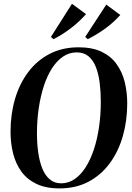

<svg xmlns="http://www.w3.org/2000/svg" viewBox="-20 -1008 712 1039"><path d="M302 11.5Q228 11.5 177 -13Q126 -37.5 95.2 -80.2Q64.5 -123 50.8 -178.5Q37 -234 37 -295.5Q37 -389 61 -471.5Q85 -554 132 -617Q179 -680 247.8 -716Q316.5 -752 405.5 -752Q479.5 -752 530 -727.8Q580.5 -703.5 611 -661Q641.5 -618.5 655 -563.8Q668.5 -509 668.5 -448Q668.5 -355 644.8 -271.8Q621 -188.5 574.2 -124.8Q527.5 -61 459.2 -24.8Q391 11.5 302 11.5ZM311 -16Q351 -16 384.2 -39Q417.5 -62 443.8 -103.2Q470 -144.5 488.2 -200Q506.5 -255.5 516 -321Q525.5 -386.5 525.5 -457Q525.5 -511 519.5 -559.2Q513.5 -607.5 499 -644.8Q484.5 -682 459.2 -703.2Q434 -724.5 395 -724.5Q355 -724.5 321.5 -702Q288 -679.5 261.8 -639Q235.5 -598.5 217.5 -543.5Q199.5 -488.5 189.8 -423.2Q180 -358 180 -286.5Q180 -232.5 186.8 -183.8Q193.5 -135 208.5 -97.2Q223.5 -59.5 248.8 -37.8Q274 -16 311 -16ZM255.5 -808 369.5 -987.5 445.5 -931.5Q429 -913 409 -894Q389 -875 366.2 -857.5Q343.5 -840 319 -824.2Q294.5 -808.5 269.5 -796ZM441 -808 555 -983 631 -927Q614.5 -908.5 594.5 -890.2Q574.5 -872 551.8 -855.2Q529 -838.5 504.5 -823.5Q480 -808.5 455 -796Z"/></svg>

Font: Merriweather 144pt SemiBold
Style: Italic
Weight: 600
Italic angle: -7.8°
Version: Version 2.101